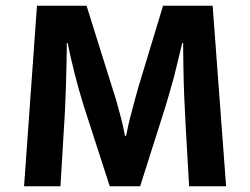

<svg xmlns="http://www.w3.org/2000/svg" viewBox="-20 -650 873 670"><path d="M64 0 109 -630H282L372 -343C376 -330 380 -317 385 -302C389 -287 393 -273 397 -258C401 -243 405 -229 408 -215C411 -201 414 -188 416 -176H420C422 -187 425 -199 428 -214C431 -228 435 -243 439 -258L451 -303C455 -318 459 -331 462 -343L549 -630H722L769 0H640C636 -69 632 -139 628 -208C624 -277 621 -347 620 -418L619 -500H616C607 -463 598 -425 588 -385C577 -345 567 -310 558 -280L469 0H363L272 -281C261 -317 250 -355 240 -395C230 -435 222 -470 216 -500H213C213 -476 213 -451 212 -425C211 -398 211 -372 210 -346C209 -320 208 -295 207 -270C206 -245 204 -222 203 -201L191 0Z"/></svg>

Font: Holmes&Hills Bold
Style: Bold
Weight: 500
Designer: Noopur Datye, Girish Dalvi, Yashodeep Gholap, Pallavi Karambelkar
Foundry: Ek Type
Version: ""